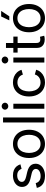

<svg xmlns="http://www.w3.org/2000/svg" viewBox="1265 -2066 812 3382"><g transform="rotate(-90 1671.0 -375.0)"><path d="M52.7 -132.3 136.2 -152.3Q147.9 -108.4 179.7 -86.9Q211.4 -65.4 261.7 -65.4Q298.8 -65.4 327.1 -76.7Q355.5 -87.9 371.1 -106.7Q386.7 -125.5 386.7 -147.9Q386.7 -167 377.9 -181.4Q369.1 -195.8 351.3 -206.3Q333.5 -216.8 306.6 -223.1L215.8 -244.6Q141.6 -262.2 105.5 -299.1Q69.3 -335.9 69.3 -393.6Q69.3 -439.5 95.5 -475.8Q121.6 -512.2 167.7 -532.5Q213.9 -552.7 271.5 -552.7Q325.7 -552.7 365.2 -536.4Q404.8 -520 429.7 -490.7Q454.6 -461.4 467.8 -421.4L388.2 -400.9Q379.9 -422.9 365.7 -439.9Q351.6 -457 328.4 -467.5Q305.2 -478 272 -478Q239.7 -478 213.9 -467.8Q188 -457.5 173.1 -439.5Q158.2 -421.4 158.2 -398.9Q158.2 -368.7 179.9 -350.3Q201.7 -332 250 -320.8L332.5 -301.3Q381.8 -289.6 414.1 -269.3Q446.3 -249 462.2 -220.2Q478 -191.4 478 -153.8Q478 -106.4 450.9 -68.6Q423.8 -30.8 374.8 -9.5Q325.7 11.7 262.7 11.7Q206.5 11.7 162.6 -4.6Q118.7 -21 90.6 -53.5Q62.5 -85.9 52.7 -132.3Z M578.6 -269.5Q578.6 -354 609.6 -418.2Q640.6 -482.4 697 -517.6Q753.4 -552.7 827.1 -552.7Q900.9 -552.7 957.5 -517.6Q1014.2 -482.4 1045.4 -418.2Q1076.7 -354 1076.7 -269.5Q1076.7 -186 1045.4 -122.3Q1014.2 -58.6 957.5 -23.4Q900.9 11.7 827.1 11.7Q753.9 11.7 697.5 -23.4Q641.1 -58.6 609.9 -122.3Q578.6 -186 578.6 -269.5ZM987.8 -269.5Q987.8 -325.7 970.2 -372.1Q952.6 -418.5 916.3 -446.3Q879.9 -474.1 827.1 -474.1Q774.9 -474.1 739 -446.5Q703.1 -418.9 685.5 -372.3Q668 -325.7 668 -269.5Q668 -213.9 685.5 -168Q703.1 -122.1 739 -94.5Q774.9 -66.9 827.1 -66.9Q879.9 -66.9 916.3 -94.5Q952.6 -122.1 970.2 -168Q987.8 -213.9 987.8 -269.5Z M1292.5 0H1204.6V-727.5H1292.5Z M1446.8 -545.9H1534.7V0H1446.8ZM1430.2 -693.4Q1430.2 -709 1438.5 -722.4Q1446.8 -735.8 1460.7 -743.7Q1474.6 -751.5 1491.2 -751.5Q1507.8 -751.5 1522 -743.7Q1536.1 -735.8 1544.4 -722.4Q1552.7 -709 1552.7 -693.4Q1552.7 -677.7 1544.4 -664.3Q1536.1 -650.9 1522 -643.1Q1507.8 -635.3 1491.2 -635.3Q1474.6 -635.3 1460.7 -643.1Q1446.8 -650.9 1438.5 -664.3Q1430.2 -677.7 1430.2 -693.4Z M1662.6 -269.5Q1662.6 -354 1693.6 -418.2Q1724.6 -482.4 1781 -517.6Q1837.4 -552.7 1911.1 -552.7Q1963.9 -552.7 2008.8 -534.9Q2053.7 -517.1 2085.7 -482.9Q2117.7 -448.7 2132.3 -401.9L2047.9 -377.9Q2039.6 -406.2 2021 -428Q2002.4 -449.7 1974.4 -461.9Q1946.3 -474.1 1911.1 -474.1Q1858.9 -474.1 1823 -446.5Q1787.1 -418.9 1769.5 -372.3Q1752 -325.7 1752 -269.5Q1752 -213.9 1769.5 -168Q1787.1 -122.1 1823 -94.5Q1858.9 -66.9 1911.1 -66.9Q1946.8 -66.9 1975.3 -79.6Q2003.9 -92.3 2022.9 -115Q2042 -137.7 2050.3 -167.5L2134.3 -143.6Q2119.6 -95.7 2087.4 -60.5Q2055.2 -25.4 2009.8 -6.8Q1964.4 11.7 1911.1 11.7Q1837.9 11.7 1781.5 -23.4Q1725.1 -58.6 1693.8 -122.3Q1662.6 -186 1662.6 -269.5Z M2260.3 -545.9H2348.1V0H2260.3ZM2243.7 -693.4Q2243.7 -709 2252 -722.4Q2260.3 -735.8 2274.2 -743.7Q2288.1 -751.5 2304.7 -751.5Q2321.3 -751.5 2335.4 -743.7Q2349.6 -735.8 2357.9 -722.4Q2366.2 -709 2366.2 -693.4Q2366.2 -677.7 2357.9 -664.3Q2349.6 -650.9 2335.4 -643.1Q2321.3 -635.3 2304.7 -635.3Q2288.1 -635.3 2274.2 -643.1Q2260.3 -650.9 2252 -664.3Q2243.7 -677.7 2243.7 -693.4Z M2605 -675.8V-141.6Q2605 -116.7 2611.6 -101.3Q2618.2 -85.9 2632.1 -78.6Q2646 -71.3 2669.4 -71.3Q2677.2 -71.3 2689.9 -73Q2702.6 -74.7 2714.4 -77.1L2732.4 -2.9Q2719.2 2 2701.7 4.4Q2684.1 6.8 2667 6.8Q2620.1 6.8 2586.4 -10Q2552.7 -26.9 2534.9 -58.6Q2517.1 -90.3 2517.1 -134.8V-675.8ZM2717.3 -470.7H2435.1V-545.9H2717.3Z M2793.5 -269.5Q2793.5 -354 2824.5 -418.2Q2855.5 -482.4 2911.9 -517.6Q2968.3 -552.7 3042 -552.7Q3115.7 -552.7 3172.4 -517.6Q3229 -482.4 3260.3 -418.2Q3291.5 -354 3291.5 -269.5Q3291.5 -186 3260.3 -122.3Q3229 -58.6 3172.4 -23.4Q3115.7 11.7 3042 11.7Q2968.8 11.7 2912.4 -23.4Q2856 -58.6 2824.7 -122.3Q2793.5 -186 2793.5 -269.5ZM3202.6 -269.5Q3202.6 -325.7 3185.1 -372.1Q3167.5 -418.5 3131.1 -446.3Q3094.7 -474.1 3042 -474.1Q2989.7 -474.1 2953.9 -446.5Q2918 -418.9 2900.4 -372.3Q2882.8 -325.7 2882.8 -269.5Q2882.8 -213.9 2900.4 -168Q2918 -122.1 2953.9 -94.5Q2989.7 -66.9 3042 -66.9Q3094.7 -66.9 3131.1 -94.5Q3167.5 -122.1 3185.1 -168Q3202.6 -213.9 3202.6 -269.5ZM3071.8 -760.7H3169.9L3075.2 -617.2H3003.4Z"/></g></svg>

Font: Raveo Variable
Style: Regular
Weight: 400
Designer: Jakub Foglar, Rasmus Andersson (Inter)
Foundry: Jakubfoglar.com
Version: Version 1.000;Glyphs 3.2.3 (3260)